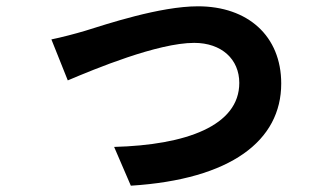

<svg xmlns="http://www.w3.org/2000/svg" viewBox="-20 -548 1040 609"><path d="M143 -423 195 -293C280 -329 480 -412 596 -412C683 -412 739 -360 739 -285C739 -149 570 -88 342 -82L395 41C713 21 872 -102 872 -283C872 -434 766 -528 608 -528C487 -528 317 -471 249 -450C219 -441 173 -429 143 -423Z"/></svg>

Font: Noto Sans Mono CJK HK
Style: Bold
Weight: 700
Designer: Ryoko NISHIZUKA 西塚涼子 (kana, bopomofo & ideographs); Paul D. Hunt (Latin, Greek & Cyrillic); Sandoll Communications 산돌커뮤니
Foundry: Adobe
Version: Version 2.004;hotconv 1.0.118;makeotfexe 2.5.65603